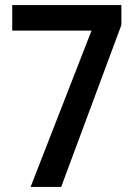

<svg xmlns="http://www.w3.org/2000/svg" viewBox="-20 -733 530 753"><path d="M100 0 339 -613H28V-713H456V-635L220 0Z"/></svg>

Font: Noto Sans Sinhala Condensed SemiBold
Style: Regular
Weight: 600
Width: 3
Designer: Jelle Bosma - Monotype Design Team
Foundry: Monotype Imaging Inc.
Version: Version 2.006; ttfautohint (v1.8.4.7-5d5b)